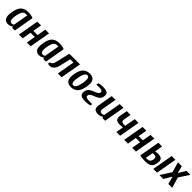

<svg xmlns="http://www.w3.org/2000/svg" viewBox="599 -2420 4340 4340"><g transform="rotate(45 2769.0 -250.0)"><path d="M208 10Q158 10 124 -15.5Q90 -41 78.5 -98Q67 -155 84 -250Q109 -393 173 -451.5Q237 -510 349 -510Q402 -510 438.5 -502.5Q475 -495 509 -480L425 0H340L330 -30H325Q306 -15 277.5 -2.5Q249 10 208 10ZM260 -60Q279 -60 294.5 -66.5Q310 -73 319 -80L382 -440H337Q307 -440 281.5 -424Q256 -408 236.5 -366.5Q217 -325 204 -250Q191 -175 195.5 -134Q200 -93 217.5 -76.5Q235 -60 260 -60Z M555 0 643 -500H763L726 -290H861L898 -500H1018L930 0H810L847 -215H712L675 0Z M1203 10Q1153 10 1119 -15.5Q1085 -41 1073.5 -98Q1062 -155 1079 -250Q1104 -393 1168 -451.5Q1232 -510 1344 -510Q1397 -510 1433.5 -502.5Q1470 -495 1504 -480L1420 0H1335L1325 -30H1320Q1301 -15 1272.5 -2.5Q1244 10 1203 10ZM1255 -60Q1274 -60 1289.5 -66.5Q1305 -73 1314 -80L1377 -440H1332Q1302 -440 1276.5 -424Q1251 -408 1231.5 -366.5Q1212 -325 1199 -250Q1186 -175 1190.5 -134Q1195 -93 1212.5 -76.5Q1230 -60 1255 -60Z M1548 10Q1522 10 1504 5Q1486 0 1485 0L1493 -50Q1519 -50 1546.5 -75Q1574 -100 1588 -160L1668 -500H2008L1920 0H1800L1874 -425H1770L1708 -160Q1687 -74 1644 -32Q1601 10 1548 10Z M2223 10Q2126 10 2085 -49Q2044 -108 2069 -250Q2094 -393 2155.5 -451.5Q2217 -510 2314 -510Q2412 -510 2453 -451.5Q2494 -393 2469 -250Q2444 -108 2382.5 -49Q2321 10 2223 10ZM2234 -55Q2257 -55 2278 -71.5Q2299 -88 2317 -130.5Q2335 -173 2349 -250Q2363 -328 2359.5 -370Q2356 -412 2341 -428.5Q2326 -445 2303 -445Q2281 -445 2259.5 -428.5Q2238 -412 2220.5 -370Q2203 -328 2189 -250Q2175 -173 2178 -130.5Q2181 -88 2196.5 -71.5Q2212 -55 2234 -55Z M2698 10Q2626 10 2580 -2.5Q2534 -15 2516.5 -47.5Q2499 -80 2509 -140Q2517 -183 2538.5 -210Q2560 -237 2590 -254.5Q2620 -272 2652 -284.5Q2684 -297 2713 -309Q2742 -321 2762 -337.5Q2782 -354 2787 -380Q2792 -410 2767.5 -425Q2743 -440 2702 -440H2592L2601 -490Q2625 -498 2661 -504Q2697 -510 2734 -510Q2797 -510 2838.5 -498Q2880 -486 2897.5 -455.5Q2915 -425 2905 -370Q2898 -328 2876 -300.5Q2854 -273 2824 -255.5Q2794 -238 2762 -225.5Q2730 -213 2701 -201Q2672 -189 2652 -172.5Q2632 -156 2627 -130Q2621 -93 2647.5 -76.5Q2674 -60 2730 -60H2840L2831 -10Q2808 -3 2772 3.5Q2736 10 2698 10Z M3088 10Q3046 10 3013 -3Q2980 -16 2965 -50.5Q2950 -85 2961 -150L3023 -500H3143L3081 -150Q3072 -98 3093.5 -79Q3115 -60 3145 -60Q3164 -60 3179.5 -66.5Q3195 -73 3204 -80L3278 -500H3398L3310 0H3225L3215 -30H3210Q3191 -15 3162 -2.5Q3133 10 3088 10Z M3670 0 3701 -180Q3682 -176 3653.5 -173Q3625 -170 3599 -170Q3557 -170 3524 -182.5Q3491 -195 3476 -229Q3461 -263 3472 -325L3503 -500H3623L3592 -325Q3583 -276 3605.5 -258Q3628 -240 3662 -240H3712L3758 -500H3878L3790 0Z M3920 0 4008 -500H4128L4091 -290H4226L4263 -500H4383L4295 0H4175L4212 -215H4077L4040 0Z M4598 10Q4542 10 4502 5.5Q4462 1 4426 -10L4513 -500H4633L4599 -310Q4619 -314 4643 -317Q4667 -320 4686 -320Q4734 -320 4769 -307Q4804 -294 4819 -258.5Q4834 -223 4822 -155Q4810 -88 4781 -52Q4752 -16 4706.5 -3Q4661 10 4598 10ZM4850 0 4938 -500H5058L4970 0ZM4555 -60H4610Q4636 -60 4664 -79.5Q4692 -99 4702 -155Q4708 -190 4700 -209.5Q4692 -229 4676.5 -237Q4661 -245 4643 -245H4588Z M5045 0 5209 -255 5138 -500H5263L5307 -325L5413 -500H5538L5379 -255L5455 0H5330L5282 -185L5170 0Z"/></g></svg>

Font: Cuprum
Style: Bold Italic
Weight: 700
Italic angle: -10°
Designer: Jovanny Lemonad
Foundry: Jovanny Lemonad
Version: Version 3.000